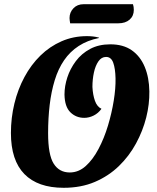

<svg xmlns="http://www.w3.org/2000/svg" viewBox="-20 -872 746 914"><path d="M283 22Q160 22 96 -43.5Q32 -109 32 -239Q32 -311 48.5 -379Q65 -447 96.5 -505.5Q128 -564 172.5 -607.5Q217 -651 273 -675.5Q329 -700 394 -700Q408 -700 422 -698.5Q436 -697 451 -693V-691Q396 -680 354.5 -653Q313 -626 285 -585Q257 -544 240.5 -490Q224 -436 216.5 -372.5Q209 -309 209 -238Q209 -135 235.5 -93Q262 -51 312 -51Q354 -51 388 -81.5Q422 -112 449 -163Q476 -214 494 -274Q512 -334 521.5 -393Q531 -452 530 -499Q529 -546 519 -573.5Q509 -601 485 -601Q463 -601 448.5 -580Q434 -559 427 -526.5Q420 -494 420 -458Q422 -420 432 -392Q442 -364 463 -354Q448 -333 426 -322Q404 -311 381 -311Q342 -311 315 -337.5Q288 -364 287 -422Q287 -462 300.5 -503.5Q314 -545 341 -581Q368 -617 409 -639Q450 -661 505 -661Q567 -661 607.5 -632.5Q648 -604 669 -553.5Q690 -503 691 -437Q692 -376 676 -312.5Q660 -249 627.5 -189Q595 -129 546 -81.5Q497 -34 431.5 -6Q366 22 283 22ZM314 -761Q313 -768 312 -774Q311 -780 311 -786Q311 -813 329.5 -832.5Q348 -852 378 -852H613Q615 -846 616 -839Q617 -832 617 -825Q617 -796 597 -778.5Q577 -761 543 -761Z"/></svg>

Font: Sansita Swashed Light
Style: Bold
Weight: 700
Version: Version 1.003